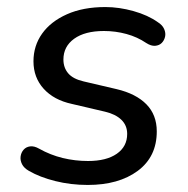

<svg xmlns="http://www.w3.org/2000/svg" viewBox="-20 -516 533 545"><path d="M229 9Q181 9 137 -2Q93 -13 62 -31Q48 -39 42.5 -50Q37 -61 38.5 -72Q40 -83 47 -91Q54 -99 65.5 -100.5Q77 -102 91 -94Q123 -76 158 -67.5Q193 -59 230 -59Q282 -59 311.5 -79.5Q341 -100 341 -136Q341 -160 324.5 -176Q308 -192 278 -199L184 -221Q133 -232 104 -264Q75 -296 75 -342Q75 -386 99.5 -420.5Q124 -455 170 -475.5Q216 -496 279 -496Q318 -496 359 -484.5Q400 -473 428 -453Q441 -445 446 -433.5Q451 -422 448.5 -411.5Q446 -401 439 -394Q432 -387 420.5 -386Q409 -385 395 -394Q370 -411 339 -419.5Q308 -428 275 -428Q221 -428 190.5 -406Q160 -384 160 -347Q160 -324 173.5 -308Q187 -292 217 -285L311 -263Q366 -250 395.5 -220Q425 -190 425 -143Q425 -71 371 -31Q317 9 229 9Z"/></svg>

Font: Nunito Medium
Style: Italic
Weight: 500
Designer: Vernon Adams
Foundry: Vernon Adams
Version: Version 3.601